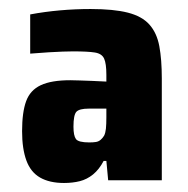

<svg xmlns="http://www.w3.org/2000/svg" viewBox="-20 -716 418 426"><path d="M122 -310Q90 -310 69 -322Q48 -334 38.5 -360Q29 -386 29 -425Q29 -467 38 -491.5Q47 -516 70.5 -527Q94 -538 136 -538Q144 -538 156.5 -537.5Q169 -537 184.5 -536.5Q200 -536 216 -535V-550Q216 -575 211 -586Q206 -597 190.5 -599.5Q175 -602 142 -602Q132 -602 119 -601.5Q106 -601 88.5 -600Q71 -599 47 -597V-684Q79 -690 113 -693Q147 -696 181 -696Q232 -696 263.5 -688Q295 -680 311.5 -661.5Q328 -643 333.5 -613.5Q339 -584 339 -542V-316H220L216 -359H210Q200 -340 186.5 -329Q173 -318 157 -314Q141 -310 122 -310ZM178 -400Q187 -400 193 -401Q199 -402 203.5 -406Q208 -410 211 -415Q214 -421 215 -430.5Q216 -440 216 -456V-475H177Q156 -475 149.5 -468Q143 -461 143 -435Q143 -415 148.5 -407.5Q154 -400 178 -400Z"/></svg>

Font: Saira SemiCondensed ExtraBold
Style: Regular
Weight: 800
Width: 4
Designer: Hector Gatti with collaboration of the Omnibus-Type team
Foundry: Omnibus-Type
Version: Version 1.101